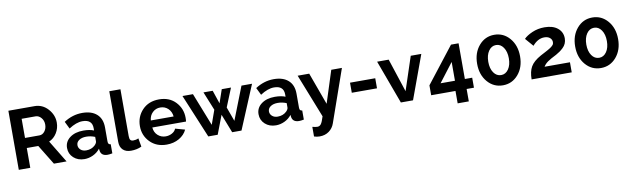

<svg xmlns="http://www.w3.org/2000/svg" viewBox="-50 -1386 7477 2272"><g transform="rotate(-10 3688.0 -250.5)"><path d="M74 0V-710H388Q483 -710 548.5 -637.5Q614 -565 614 -474Q614 -405 579 -348.5Q544 -292 486 -267L648 0H496L350 -238H212V0ZM212 -359H385Q423 -359 449 -392.5Q475 -426 475 -474Q475 -522 446 -555.5Q417 -589 379 -589H212Z M681 -155Q681 -231 743.5 -278Q806 -325 906 -325Q981 -325 1032 -304V-332Q1032 -436 915 -436Q840 -436 751 -377L708 -465Q812 -533 929 -533Q1041 -533 1103.5 -477Q1166 -421 1166 -317V-150Q1166 -129 1173 -120Q1180 -111 1198 -109V0Q1164 7 1141 7Q1066 7 1055 -55L1052 -82Q1018 -38 967 -14Q916 10 863 10Q784 10 732.5 -37Q681 -84 681 -155ZM1007 -128Q1032 -153 1032 -174V-227Q980 -248 927 -248Q874 -248 841 -225.5Q808 -203 808 -166Q808 -134 833.5 -111Q859 -88 901 -88Q965 -88 1007 -128Z M1290 -730H1424V-168Q1424 -133 1435 -120Q1446 -107 1469 -107Q1502 -107 1532 -121L1550 -19Q1493 8 1422 8Q1360 8 1325 -26Q1290 -60 1290 -121Z M1851 10Q1728 10 1651.5 -68.5Q1575 -147 1575 -259Q1575 -374 1651 -453.5Q1727 -533 1852 -533Q1976 -533 2050.5 -454Q2125 -375 2125 -264Q2125 -236 2122 -219H1717Q1722 -159 1762 -123.5Q1802 -88 1856 -88Q1897 -88 1932.5 -107.5Q1968 -127 1980 -159L2095 -127Q2066 -65 2001 -27.5Q1936 10 1851 10ZM1714 -304H1988Q1982 -363 1943.5 -399.5Q1905 -436 1850 -436Q1796 -436 1757.5 -399.5Q1719 -363 1714 -304Z M2842 -524H2969L2750 0H2638L2550 -225L2464 0H2351L2133 -524H2259L2415 -128L2476 -299L2385 -523H2496L2550 -363L2605 -523H2716L2625 -299L2687 -128Z M2982 -155Q2982 -231 3044.5 -278Q3107 -325 3207 -325Q3282 -325 3333 -304V-332Q3333 -436 3216 -436Q3141 -436 3052 -377L3009 -465Q3113 -533 3230 -533Q3342 -533 3404.5 -477Q3467 -421 3467 -317V-150Q3467 -129 3474 -120Q3481 -111 3499 -109V0Q3465 7 3442 7Q3367 7 3356 -55L3353 -82Q3319 -38 3268 -14Q3217 10 3164 10Q3085 10 3033.5 -37Q2982 -84 2982 -155ZM3308 -128Q3333 -153 3333 -174V-227Q3281 -248 3228 -248Q3175 -248 3142 -225.5Q3109 -203 3109 -166Q3109 -134 3134.5 -111Q3160 -88 3202 -88Q3266 -88 3308 -128Z M3583 102Q3621 112 3643 112Q3670 112 3687 89Q3704 66 3724 0L3517 -524H3656L3797 -137L3921 -524H4049L3829 104Q3810 160 3763 194.5Q3716 229 3650 229Q3616 229 3583 218Z M4113 -214V-335H4416V-214Z M4665 0 4472 -524H4611L4743 -122L4876 -524H5003L4811 0Z M5325 127V-22H5033V-141L5368 -571H5459V-142H5547V-22H5459V127ZM5167 -142H5340V-368Z M6075.5 -75.5Q6002 10 5891 10Q5780 10 5706.5 -75.5Q5633 -161 5633 -293Q5633 -425 5706.5 -511Q5780 -597 5891 -597Q6002 -597 6075.5 -511Q6149 -425 6149 -293Q6149 -161 6075.5 -75.5ZM5891 -474Q5836 -474 5801.5 -423.5Q5767 -373 5767 -293Q5767 -213 5801.5 -163Q5836 -113 5891 -113Q5945 -113 5979.5 -163Q6014 -213 6014 -293Q6014 -373 5979.5 -423.5Q5945 -474 5891 -474Z M6236 0Q6236 -93 6269.5 -151.5Q6303 -210 6393 -260Q6410 -269 6436.5 -283Q6463 -297 6475 -303.5Q6487 -310 6504.5 -320.5Q6522 -331 6529.5 -337.5Q6537 -344 6546 -353Q6555 -362 6558 -371Q6561 -380 6561 -391Q6561 -422 6536.5 -443Q6512 -464 6469 -464Q6391 -464 6327 -388L6242 -486Q6275 -521 6343 -551Q6411 -581 6492 -581Q6592 -581 6649.5 -534Q6707 -487 6707 -411Q6707 -378 6695 -350Q6683 -322 6660 -300.5Q6637 -279 6618.5 -266Q6600 -253 6572 -237Q6500 -201 6466.5 -177.5Q6433 -154 6413 -121H6718V0Z M7253.5 -75.5Q7180 10 7069 10Q6958 10 6884.5 -75.5Q6811 -161 6811 -293Q6811 -425 6884.5 -511Q6958 -597 7069 -597Q7180 -597 7253.5 -511Q7327 -425 7327 -293Q7327 -161 7253.5 -75.5ZM7069 -474Q7014 -474 6979.5 -423.5Q6945 -373 6945 -293Q6945 -213 6979.5 -163Q7014 -113 7069 -113Q7123 -113 7157.5 -163Q7192 -213 7192 -293Q7192 -373 7157.5 -423.5Q7123 -474 7069 -474Z"/></g></svg>

Font: Raleway-v4020
Style: Bold
Weight: 700
Designer: Matt McInerney, Pablo Impallari, Rodrigo Fuenzalida
Foundry: Matt McInerney, Pablo Impallari, Rodrigo Fuenzalida
Version: Version 4.020;PS 004.020;hotconv 1.0.88;makeotf.lib2.5.64775